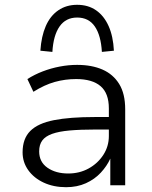

<svg xmlns="http://www.w3.org/2000/svg" viewBox="-20 -771 633 799"><path d="M255 8Q203 8 162 -11Q121 -30 97.5 -63Q74 -96 74 -137Q74 -194 106 -226Q138 -258 204.5 -271Q271 -284 374 -284H446V-232H377Q314 -232 269.5 -228Q225 -224 197 -214Q169 -204 156 -186.5Q143 -169 143 -141Q143 -97 177.5 -73Q212 -49 264 -49Q311 -49 349 -70Q387 -91 410 -126.5Q433 -162 433 -205V-320Q433 -383 398.5 -412.5Q364 -442 297 -442Q251 -442 208 -430Q165 -418 119 -389L94 -442Q124 -461 158 -474Q192 -487 228.5 -494Q265 -501 301 -501Q362 -501 406.5 -481.5Q451 -462 476 -421.5Q501 -381 501 -316V0H439V-111Q425 -80 399.5 -52.5Q374 -25 337.5 -8.5Q301 8 255 8ZM198 -555 148 -560Q152 -620 170.5 -662.5Q189 -705 222.5 -728Q256 -751 301 -751Q347 -751 380 -728Q413 -705 432 -662.5Q451 -620 454 -560L404 -555Q400 -624 374.5 -661Q349 -698 301 -698Q254 -698 228 -661Q202 -624 198 -555Z"/></svg>

Font: Nunito Sans 8pt Light
Style: Regular
Weight: 300
Version: Version 3.101;gftools[0.9.27]